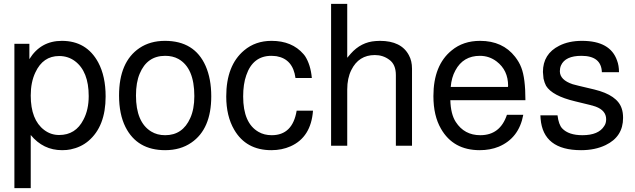

<svg xmlns="http://www.w3.org/2000/svg" viewBox="-20 -749 3264 987"><path d="M54 218V-524H131V-445Q189 -539 298 -539Q425 -539 485 -428Q523 -357 523 -253Q523 -99 434 -24Q396 8 343 19Q324 23 299 23Q202 23 138 -55V218ZM284 -461Q201 -461 162 -377Q138 -327 138 -258Q138 -133 207 -81Q241 -55 284 -55Q369 -55 409 -134Q436 -185 436 -255Q436 -382 365 -435Q330 -461 284 -461Z M828 -539Q980 -539 1037 -410Q1066 -344 1066 -254Q1066 -86 964 -16Q908 23 829 23Q685 23 625 -96Q592 -162 592 -258Q592 -431 697 -502Q752 -539 828 -539ZM829 -462Q736 -462 698 -370Q679 -325 679 -258Q679 -121 757 -73Q788 -54 829 -54Q919 -54 958 -142Q979 -188 979 -255Q979 -400 897 -446Q868 -462 829 -462Z M1499 -348Q1486 -445 1402 -460Q1398 -461 1391.5 -461Q1385 -461 1375 -462Q1280 -462 1246 -362Q1230 -317 1230 -253Q1230 -116 1309 -71Q1338 -54 1377 -54Q1484 -54 1505 -180H1589Q1579 -44 1474 3Q1429 23 1375 23Q1245 23 1184 -82Q1143 -152 1143 -253Q1143 -413 1235 -490Q1293 -539 1376 -539Q1481 -539 1540 -471L1548 -461Q1577 -416 1583 -348Z M1682 -729H1765V-452L1783 -473Q1836 -533 1911 -538L1933 -539Q2043 -539 2082 -465Q2098 -436 2098 -396V0H2015V-363Q2015 -418 1981 -442Q1949 -466 1907 -466Q1824 -466 1786 -389Q1765 -347 1765 -289V0H1682Z M2295 -234Q2297 -162 2323 -122Q2367 -54 2449 -54Q2551 -54 2586 -159H2670Q2648 -39 2544 5Q2500 23 2446 23Q2310 23 2247 -87Q2208 -154 2208 -255Q2208 -414 2302 -490Q2361 -539 2448 -539Q2564 -539 2628 -457Q2638 -444 2646 -430.5Q2654 -417 2660 -401Q2681 -347 2681 -234ZM2591 -302 2592 -308Q2592 -388 2533 -433Q2495 -462 2447 -462Q2361 -462 2321 -387Q2301 -351 2297 -302Z M3074 -378Q3071 -462 2969 -462Q2886 -462 2864 -413Q2858 -399 2858 -383Q2858 -338 2924 -316L2955 -308L3035 -289Q3154 -260 3176 -191Q3183 -171 3183 -143Q3183 -46 3093 -3Q3039 23 2967 23Q2772 23 2759 -139L2758 -156H2846Q2852 -108 2870 -89Q2903 -54 2974 -54Q3057 -54 3086 -101Q3096 -115 3096 -136Q3096 -181 3042 -201L3023 -207H3022L3015 -209L2937 -228Q2819 -256 2787 -308Q2779 -323 2774 -345L2771 -379Q2771 -472 2855 -514Q2904 -539 2972 -539Q3117 -539 3152 -438Q3162 -412 3162 -378Z"/></svg>

Font: Ekushey Lal Sabuj Normal
Style: Regular
Weight: 400
Designer: Al Mamun Sumon
Foundry: Al Mamun Sumon
Version: Version 1.0